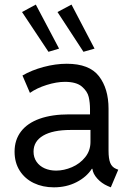

<svg xmlns="http://www.w3.org/2000/svg" viewBox="-20 -802 568 830"><path d="M43 -146.5Q43 -197.3 70.8 -233.6Q98.6 -270 151.6 -288.8Q204.6 -307.6 279.3 -307.6H369.1V-330.1Q369.1 -358.4 363.5 -382.8Q357.9 -407.2 334 -427.7Q310.1 -448.2 260.7 -448.2Q224.6 -448.2 181.9 -434.8Q139.2 -421.4 109.4 -400.4L77.1 -475.6Q116.2 -498.5 168.2 -512.5Q220.2 -526.4 268.6 -526.4Q366.2 -526.4 407.7 -472.7Q449.2 -418.9 449.2 -332V-150.4Q449.2 -116.2 456.5 -97.9Q463.9 -79.6 481.4 -72.3L491.2 -68.4L459 7.8L445.3 2Q419.4 -9.3 400.6 -30Q381.8 -50.8 379.4 -72.3H377Q354 -36.6 310.5 -14.4Q267.1 7.8 212.9 7.8Q164.6 7.8 126 -10.7Q87.4 -29.3 65.2 -64.2Q43 -99.1 43 -146.5ZM222.7 -64.5Q256.3 -64.5 291 -79.3Q325.7 -94.2 348.4 -122.6Q371.1 -150.9 371.1 -188.5V-240.2H285.2Q208.5 -240.2 166.7 -215.8Q125 -191.4 125 -146.5Q125 -121.6 137.9 -102.8Q150.9 -84 173.1 -74.2Q195.3 -64.5 222.7 -64.5ZM228.5 -750 289.1 -782.2 388.7 -591.8 340.8 -578.1ZM75.2 -750 134.8 -782.2 235.4 -591.8 189.5 -578.1Z"/></svg>

Font: Reddit Sans Vanilla
Style: Regular
Weight: 400
Designer: Stephen Hutchings
Foundry: Reddit
Version: Version 1.013